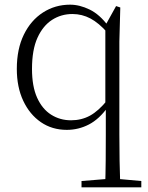

<svg xmlns="http://www.w3.org/2000/svg" viewBox="-20 -542 634 822"><path d="M329 260V233L452 223H474L585 233V260ZM266 14Q203 14 155 -19Q107 -52 79.5 -110.5Q52 -169 52 -247Q52 -332 82 -393.5Q112 -455 164 -488.5Q216 -522 280 -522Q321 -522 364 -501Q407 -480 444 -430H452L441 -401Q403 -444 367 -463Q331 -482 290 -482Q242 -482 203 -457Q164 -432 140.5 -380.5Q117 -329 117 -247Q117 -172 139 -123.5Q161 -75 199 -51Q237 -27 284 -27Q329 -27 365.5 -47Q402 -67 440 -114L450 -84H442Q405 -32 360.5 -9Q316 14 266 14ZM430 260Q432 204 432.5 147Q433 90 433 33V-82L431 -90V-431V-433L477 -516L495 -510L491 -364V33Q491 90 492 147Q493 204 495 260Z"/></svg>

Font: Noto Serif KR
Style: Regular
Weight: 200
Designer: Ryoko NISHIZUKA 西塚涼子 (kana & ideographs); Frank Grießhammer (Latin, Greek & Cyrillic); Wenlong ZHANG 张文龙 (bopomofo); San
Foundry: Adobe
Version: Version 2.001;hotconv 1.1.0;makeotfexe 2.6.0